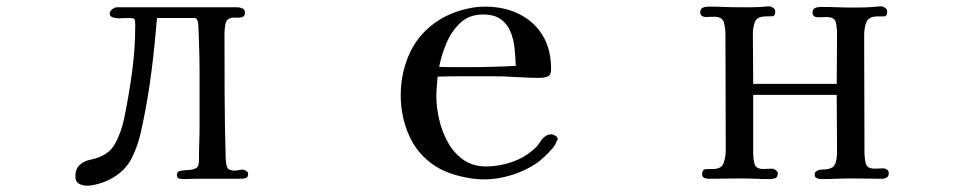

<svg xmlns="http://www.w3.org/2000/svg" viewBox="-20 -565 3040 609"><path d="M767 -14Q767 -2 759.5 0Q752 2 743 2H602Q592 2 582.5 2.5Q573 3 563 3Q556 3 548.5 1.5Q541 0 541 -10Q541 -21 551.5 -23Q562 -25 576 -25.5Q590 -26 600.5 -31Q611 -36 611 -53Q611 -82 612 -110.5Q613 -139 613 -167V-315Q613 -321 613 -340.5Q613 -360 612.5 -385.5Q612 -411 611 -435.5Q610 -460 609.5 -476.5Q609 -493 608 -495Q606 -501 604 -504.5Q602 -508 594 -508H478Q477 -497 476 -486Q475 -475 474 -464Q467 -383 455.5 -302.5Q444 -222 426 -142Q416 -99 397 -62Q378 -25 339 -2Q324 8 299 16Q274 24 256 24Q241 24 230 17.5Q219 11 219 -5Q219 -29 233 -42Q247 -55 269 -59Q322 -70 343 -106Q364 -142 374 -190Q389 -263 399 -337Q409 -411 409 -486Q409 -500 406.5 -504Q404 -508 389 -508Q381 -508 372 -507.5Q363 -507 354 -507Q347 -507 337.5 -510Q328 -513 328 -522Q328 -530 336.5 -536Q345 -542 352 -542H732Q740 -542 748.5 -538.5Q757 -535 757 -525Q757 -513 747.5 -510.5Q738 -508 727 -509Q716 -510 710 -507Q697 -503 694.5 -486.5Q692 -470 692 -458Q692 -358 692.5 -258.5Q693 -159 696 -59Q697 -41 701.5 -32.5Q706 -24 725 -24Q731 -24 737.5 -25.5Q744 -27 750 -27Q755 -27 761 -23Q767 -19 767 -14Z M1616 -356Q1615 -384 1612 -412.5Q1609 -441 1599 -465Q1589 -489 1568.5 -504Q1548 -519 1512 -519Q1468 -519 1440 -492.5Q1412 -466 1396 -428Q1380 -390 1373 -353Q1396 -352 1418 -352Q1440 -352 1462 -352Q1500 -352 1538.5 -353Q1577 -354 1616 -356ZM1749 -124Q1749 -120 1746 -118Q1743 -107 1731.5 -93.5Q1720 -80 1706.5 -67.5Q1693 -55 1683 -48Q1648 -24 1603.5 -10Q1559 4 1516 4Q1479 4 1435.5 -7Q1392 -18 1361 -38Q1304 -75 1277.5 -135.5Q1251 -196 1251 -262Q1251 -336 1281 -399.5Q1311 -463 1375 -503Q1406 -522 1444.5 -533Q1483 -544 1518 -544Q1579 -544 1626.5 -520.5Q1674 -497 1701 -453Q1728 -409 1728 -346Q1728 -327 1717.5 -322.5Q1707 -318 1690 -318Q1669 -318 1648.5 -319Q1628 -320 1608 -321Q1580 -323 1552.5 -323Q1525 -323 1496 -323Q1464 -323 1432 -323Q1400 -323 1368 -322Q1367 -306 1365.5 -290.5Q1364 -275 1364 -260Q1364 -225 1373 -186Q1382 -147 1401 -113Q1420 -79 1450 -58Q1480 -37 1522 -37Q1564 -37 1605 -51.5Q1646 -66 1677 -95Q1686 -103 1693 -114.5Q1700 -126 1710 -133Q1718 -139 1729 -139Q1734 -139 1741.5 -134.5Q1749 -130 1749 -124Z M2799 -16Q2799 -6 2792.5 -2Q2786 2 2777 2Q2753 2 2729.5 1.5Q2706 1 2682 1Q2657 1 2633 2Q2609 3 2584 3Q2577 3 2570.5 0Q2564 -3 2564 -11Q2564 -19 2571 -23Q2578 -27 2585 -27Q2618 -27 2626.5 -40.5Q2635 -54 2635 -85Q2635 -130 2634.5 -175Q2634 -220 2634 -264H2369V-82Q2369 -63 2373 -46Q2377 -29 2402 -29Q2409 -29 2415.5 -29.5Q2422 -30 2429 -30Q2434 -30 2440.5 -25.5Q2447 -21 2447 -15Q2447 -2 2438 0.5Q2429 3 2419 3Q2397 3 2375 2Q2353 1 2330 1Q2305 1 2279 1.5Q2253 2 2227 2Q2220 2 2213.5 -1Q2207 -4 2207 -12Q2207 -28 2219.5 -28.5Q2232 -29 2242 -29Q2268 -29 2275 -47.5Q2282 -66 2282 -87Q2282 -179 2281.5 -271Q2281 -363 2281 -454Q2281 -476 2276 -494Q2271 -512 2244 -512Q2238 -512 2231.5 -511.5Q2225 -511 2219 -511Q2212 -511 2206.5 -514.5Q2201 -518 2201 -525Q2201 -537 2209 -540.5Q2217 -544 2227 -544Q2250 -544 2274 -543Q2298 -542 2321 -542Q2342 -542 2364 -542Q2386 -542 2407 -544Q2410 -544 2413 -544.5Q2416 -545 2419 -545Q2425 -545 2432 -540.5Q2439 -536 2439 -529Q2439 -514 2430 -513.5Q2421 -513 2410 -513Q2382 -513 2375 -496.5Q2368 -480 2368 -457Q2368 -417 2368.5 -378Q2369 -339 2369 -299H2634Q2634 -339 2634.5 -378.5Q2635 -418 2635 -458Q2635 -477 2631 -494Q2627 -511 2602 -511Q2595 -511 2588.5 -510.5Q2582 -510 2575 -510Q2568 -510 2562.5 -513.5Q2557 -517 2557 -524Q2557 -536 2565 -539.5Q2573 -543 2583 -543Q2609 -543 2635 -542Q2661 -541 2686 -541Q2705 -541 2723.5 -541.5Q2742 -542 2761 -544Q2764 -544 2767.5 -544.5Q2771 -545 2774 -545Q2780 -545 2787 -540.5Q2794 -536 2794 -529Q2794 -513 2784.5 -513Q2775 -513 2764 -513Q2736 -513 2728.5 -495.5Q2721 -478 2721 -453Q2721 -361 2721.5 -268Q2722 -175 2722 -82Q2722 -64 2726 -47Q2730 -30 2754 -30Q2761 -30 2767.5 -30.5Q2774 -31 2781 -31Q2788 -31 2793.5 -27Q2799 -23 2799 -16Z"/></svg>

Font: Kaisei Tokumin Medium
Style: Regular
Weight: 500
Designer: Font-Kai, 金井和夫
Foundry: KAZUO KANAI
Version: Version 5.003